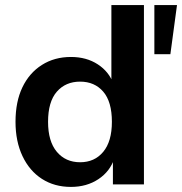

<svg xmlns="http://www.w3.org/2000/svg" viewBox="-20 -725 716 755"><path d="M259 10Q194 10 145 -21.5Q96 -53 68.5 -111Q41 -169 41 -246Q41 -325 68 -381.5Q95 -438 144.5 -469.5Q194 -501 259 -501Q320 -501 364.5 -472Q409 -443 426 -395H418V-705H546V0H424V-103H430Q413 -51 367 -20.5Q321 10 259 10ZM295 -87Q352 -87 386 -128Q420 -169 420 -246Q420 -325 386 -364.5Q352 -404 295 -404Q238 -404 203.5 -364.5Q169 -325 169 -246Q169 -169 203.5 -128Q238 -87 295 -87ZM587 -512V-705H676L650 -512Z"/></svg>

Font: Nunito Sans 11pt
Style: Bold
Weight: 700
Version: Version 3.101;gftools[0.9.27]